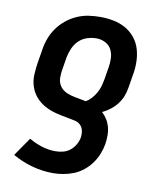

<svg xmlns="http://www.w3.org/2000/svg" viewBox="-84 -598 768 891"><g transform="rotate(10 300.0 -152.0)"><path d="M226 224Q174 224 125 210Q76 196 34 172L94 85Q121 101 153 111.5Q185 122 219 122Q237 122 255 117.5Q273 113 288 101Q303 89 312.5 72Q322 55 325 37Q327 21 323.5 5.5Q320 -10 309.5 -20Q299 -30 283.5 -33.5Q268 -37 252 -40H251Q222 -45 193.5 -52Q165 -59 140 -72.5Q115 -86 96.5 -107Q78 -128 69 -155Q60 -182 61.5 -212.5Q63 -243 68 -273L78 -333Q82 -360 92 -386.5Q102 -413 119 -436.5Q136 -460 159 -478.5Q182 -497 208.5 -508.5Q235 -520 262.5 -524Q290 -528 317 -528Q349 -528 379.5 -522Q410 -516 436 -501.5Q462 -487 481 -463.5Q500 -440 508.5 -411Q517 -382 517.5 -350.5Q518 -319 512 -287L502 -227Q499 -206 491 -186Q483 -166 470 -149Q457 -132 439 -118Q421 -104 401 -95Q415 -82 425 -66Q435 -50 440 -31.5Q445 -13 445 7Q445 27 442 48Q438 72 428.5 96Q419 120 404 141Q389 162 368 179Q347 196 323.5 205.5Q300 215 275 219.5Q250 224 226 224ZM318 -131Q333 -140 344.5 -153Q356 -166 364.5 -181Q373 -196 377.5 -211.5Q382 -227 385 -243L395 -303Q399 -326 398 -348Q397 -370 387.5 -388.5Q378 -407 358.5 -417Q339 -427 317 -427Q295 -427 273 -420Q251 -413 234.5 -397Q218 -381 208.5 -359.5Q199 -338 195 -317L185 -256Q182 -238 182 -219Q182 -200 190.5 -184.5Q199 -169 214 -159.5Q229 -150 246.5 -145.5Q264 -141 282 -138Q300 -135 318 -131Z"/></g></svg>

Font: Iosevka Etoile
Style: Bold Italic
Weight: 700
Italic angle: -9°
Designer: Belleve Invis
Foundry: Belleve Invis
Version: Version 28.1.0; ttfautohint (v1.8.4)